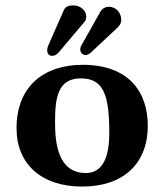

<svg xmlns="http://www.w3.org/2000/svg" viewBox="-20 -678 606 708"><path d="M41 -205C41 -72 134 10 283 10C436 10 525 -76 525 -214C525 -340 454 -439 285 -439C142 -439 41 -360 41 -205ZM278 -389C363 -389 383 -326 383 -187C383 -72 342 -40 297 -40C193 -40 183 -151 183 -228C183 -315 192 -389 278 -389ZM298 -617C298 -638 278 -658 251 -658C242 -658 224 -658 216 -642L157 -508C156 -504 154 -499 154 -492C154 -484 158 -472 172 -472C180 -472 189 -475 200 -489L292 -598C296 -603 298 -609 298 -617ZM427 -605C427 -629 410 -653 381 -653C361 -653 351 -637 349 -633L281 -512C278 -508 276 -502 276 -495C276 -486 283 -475 296 -475C301 -475 308 -478 315 -484L413 -576C419 -583 427 -589 427 -605Z"/></svg>

Font: Libertinus Sans
Style: Bold
Weight: 700
Designer: Philipp H. Poll, Khaled Hosny
Foundry: Caleb Maclennan
Version: Version 7.050;RELEASE